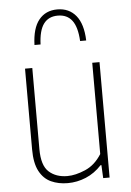

<svg xmlns="http://www.w3.org/2000/svg" viewBox="-56 -844 612 895"><g transform="rotate(-5 250.0 -396.5)"><path d="M225 9Q181.5 9 147 -6.8Q112.5 -22.5 92.5 -60Q72.5 -97.5 72.5 -162V-540H106.5V-160.5Q106.5 -83.5 139.8 -53.8Q173 -24 226 -24Q264 -24 310 -43.8Q356 -63.5 387 -113V-540H421V0H391L388 -61H384Q351.5 -25.5 310 -8.2Q268.5 9 225 9ZM126 -646Q128.5 -724.5 160 -763.2Q191.5 -802 246 -802Q301 -802 333.2 -762.8Q365.5 -723.5 368 -646H339.5Q336 -711.5 312.8 -742.2Q289.5 -773 246 -773Q202.5 -773 179.8 -742.2Q157 -711.5 154.5 -646Z"/></g></svg>

Font: Encode Sans SemiCondensed SemiCondensed Thin
Style: Regular
Weight: 100
Width: 4
Designer: Multiple Designers
Foundry: Impallari Type
Version: Version 3.000; ttfautohint (v1.8.3) -l 8 -r 50 -G 200 -x 14 